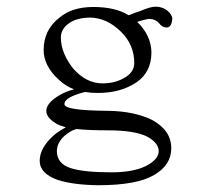

<svg xmlns="http://www.w3.org/2000/svg" viewBox="-20 -505 626 567"><path d="M150.9 26.4Q97.2 7.8 97.2 -30.3Q97.2 -69.3 141.1 -107.4Q155.8 -119.1 174.3 -128.9Q158.7 -133.8 149.9 -137.7Q116.7 -156.2 116.7 -177.7Q117.7 -201.2 153.8 -222.7Q172.4 -234.4 198.7 -241.2Q173.3 -251 154.8 -268.6Q108.9 -309.6 108.9 -357.4Q108.9 -417 155.8 -453.1Q192.9 -484.4 255.4 -484.4Q320.8 -484.4 359.9 -460Q382.3 -468.8 395 -472.7Q423.3 -485.4 440.9 -485.4Q460.4 -484.4 473.1 -474.6Q488.8 -461.9 488.8 -449.2Q487.8 -437.5 483.9 -430.7Q479 -423.8 473.1 -423.8Q458.5 -423.8 449.7 -436.5Q439.9 -448.2 422.4 -449.2Q412.6 -449.2 385.3 -440.4Q427.2 -399.4 427.2 -348.6Q426.3 -292 384.3 -262.7Q337.4 -230.5 269 -230.5Q248.5 -230.5 231 -233.4Q169.4 -217.8 170.4 -197.3Q169.4 -178.7 299.3 -177.7Q373.5 -176.8 426.3 -152.3Q485.8 -121.1 485.8 -67.4Q485.8 -17.6 435.1 11.7Q384.3 42 270 42Q195.8 41 150.9 26.4ZM299.3 -120.1Q241.7 -120.1 205.6 -124Q195.8 -121.1 189 -117.2Q147.9 -92.8 147.9 -57.6Q148.9 -21.5 188 -8.8Q226.1 3.9 309.1 3.9Q372.6 3.9 410.6 -14.6Q448.7 -34.2 448.7 -58.6Q448.7 -82 416.5 -100.6Q379.4 -120.1 299.3 -120.1ZM196.8 -301.8Q234.9 -258.8 282.7 -258.8Q321.8 -258.8 351.1 -277.3Q376.5 -293.9 376.5 -318.4Q376.5 -372.1 338.4 -410.2Q295.4 -453.1 244.6 -453.1Q205.6 -452.1 184.1 -436.5Q159.7 -419.9 159.7 -393.6Q160.6 -346.7 196.8 -301.8Z"/></svg>

Font: BabelStone Tangut Wenhai
Style: Regular
Weight: 400
Designer: Andrew West
Foundry: BabelStone
Version: Version 1.002 May 21, 2016